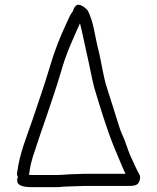

<svg xmlns="http://www.w3.org/2000/svg" viewBox="-20 -725 647 792"><path d="M266 -6 238 -4C230 -3.3 222 -3 214 -3H113C107.7 -3 103 -3.3 99 -4L101 -12C104.1 -36.5 107 -48.8 116 -80C153.8 -197.3 196 -308.9 232 -430C253.1 -505.8 281.4 -564.6 310 -629C320.5 -586.8 328.9 -542.8 339 -499C346.7 -467.1 359.8 -397.6 368 -366C390.2 -291 420 -194.4 447 -127C461.7 -92.7 476.8 -54 491 -22L498 -8H328C306.6 -8 286 -6 266 -6ZM328 42H507C534.5 42 549.7 40.4 556 19.5C559.3 8.5 558.7 -0.3 554 -7C544 -24.4 535.5 -44.4 527 -63C513.5 -87.7 504.5 -119 494 -147L482 -175C478 -184.3 474.8 -192.8 472.5 -200.5C457 -251.6 431 -330.3 416 -379C407.4 -409.8 395.2 -479.9 388 -511C371.6 -569.4 367.3 -635.7 341 -683C332.4 -691.6 323.6 -700.2 310 -704.5C295.5 -709 287.7 -697.2 283 -686C282.3 -682 280.7 -678.3 278 -675C266.5 -659.2 264.4 -649.7 255 -631C226.4 -569.6 204.6 -515.2 184 -444C162.3 -371 135.7 -296.2 113 -228C91.8 -166.2 60.7 -90.2 52 -21C49.7 -11.7 48.8 -3.3 54 5C39 42.6 79.6 47 113 47H214C223.3 47 232.7 46.3 242 45C250 45 258.3 44.7 267 44C287.1 44 306.5 42 328 42Z"/></svg>

Font: HoneyBee
Style: Book
Weight: 300
Foundry: Cannot Into Space Fonts
Version: Version 0.89